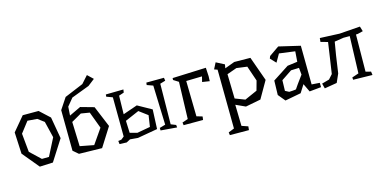

<svg xmlns="http://www.w3.org/2000/svg" viewBox="-86 -1249 3944 1966"><g transform="rotate(-15 1885.5 -266.0)"><path d="M187 -459 99 -345 118 -148 229 -43 304 -44 398 -228 356 -401 289 -451ZM323 -526 429 -428 469 -199 328 22 188 28 41 -149 30 -377 155 -526Z M627 -328 636 -69 783 -41 891 -197 825 -374 734 -389ZM955 -697 883 -641 693 -569 628 -490 622 -397 744 -455 887 -415 980 -191 853 10 609 5 553 -43 549 -474 628 -593 827 -676 896 -753Z M1647 -23 1650 4 1478 -10 1477 -37 1539 -55 1525 -473 1461 -496 1464 -521 1651 -522 1656 -490 1599 -473 1594 -44ZM1243 -48 1382 -73 1400 -193 1309 -261 1161 -197 1166 -69ZM1309 -321 1456 -239 1447 -33 1235 4 1152 -3 1111 19 1036 16 1032 -18 1066 -23 1097 -48 1094 -464 1030 -488 1032 -511 1219 -514 1214 -482 1160 -464 1156 -268Z M2097 -419 2095 -367 2017 -379 2031 -435 1863 -431 1870 -55 1931 -37 1926 -1H1720L1716 -30L1777 -51L1789 -442L1735 -476L1736 -496L2092 -510Z M2560 -250 2505 -411 2393 -426 2289 -389 2295 -130 2399 -90 2532 -149ZM2651 -232 2547 -51 2386 -20 2285 -66 2290 159 2357 182 2353 221 2151 220 2147 190 2209 165 2203 -460 2169 -472 2203 -538 2290 -493 2283 -453 2388 -492 2559 -490Z M2928 -259 2816 -184 2813 -72 2853 -51Q2873 -52 2890 -53Q2904 -54 2915.5 -55.5Q2927 -57 2927 -59Q2927 -59 2931 -65Q2935 -71 2941.5 -80.5Q2948 -90 2956 -101.5Q2964 -113 2973 -125Q2993 -153 3020 -189L3013 -262ZM2864 -529 3090 -476 3094 -65 3179 -59 3180 -13 3056 -1 3014 -89 2962 -7 2793 25 2731 -50 2735 -202 2906 -313 3012 -327 3020 -436 2853 -458 2804 -373 2749 -431 2759 -456Z M3725 -509 3741 -456 3684 -442 3665 -441 3661 -48 3716 -34 3721 3 3517 -1 3515 -26 3586 -50 3599 -442H3533L3436 -427L3413 -290L3386 -103L3346 -13L3214 9L3200 -45L3279 -67L3321 -114L3349 -303L3369 -441L3294 -462L3298 -502L3505 -493Z"/></g></svg>

Font: Underdog
Style: Regular
Weight: 400
Designer: Sergey Steblina
Foundry: Sergey Steblina, Jovanny Lemonad
Version: Version 1.001; ttfautohint (v0.9)